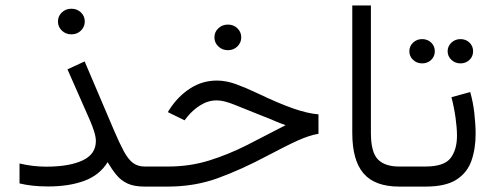

<svg xmlns="http://www.w3.org/2000/svg" viewBox="-20 -690 1831 710"><path d="M194.3 -610.4Q194.3 -630.4 208.7 -644Q223.1 -657.7 244.1 -657.7Q265.1 -657.7 279.3 -644Q293.5 -630.4 293.5 -610.4Q293.5 -590.8 279.3 -576.9Q265.1 -563 244.1 -563Q223.1 -563 208.7 -576.9Q194.3 -590.8 194.3 -610.4ZM334.5 -168.5Q334.5 -183.6 327.9 -204.3Q321.3 -225.1 313 -244.1L229.5 -433.6L293 -462.9L400.9 -209.5Q421.9 -160.2 438 -130.4Q454.1 -100.6 471.9 -87.4Q489.7 -74.2 515.1 -74.2H537.6V0H515.1Q476.6 0 452.4 -11Q428.2 -22 411.4 -42.2Q394.5 -62.5 377.9 -90.3Q348.6 -42.5 292.2 -21.5Q235.8 -0.5 158.2 -0.5Q126 -0.5 100.3 -3.4Q74.7 -6.3 52.2 -11.7V-85.4Q79.6 -79.1 103.5 -76.4Q127.4 -73.7 150.9 -73.7Q235.8 -73.7 285.2 -96.7Q334.5 -119.6 334.5 -168.5Z M772.9 -551.8Q772.9 -571.8 787.4 -585.4Q801.8 -599.1 822.8 -599.1Q843.8 -599.1 857.9 -585.4Q872.1 -571.8 872.1 -551.8Q872.1 -532.2 857.9 -518.3Q843.8 -504.4 822.8 -504.4Q801.8 -504.4 787.4 -518.3Q772.9 -532.2 772.9 -551.8ZM519.5 -74.2H601.6Q681.6 -74.2 753.2 -96.4Q824.7 -118.7 894 -153.8Q963.4 -189 1036.1 -227.1Q1015.1 -234.4 996.8 -242.4Q978.5 -250.5 946.8 -262.7Q890.1 -285.2 848.9 -302Q807.6 -318.8 781.7 -318.8Q749.5 -318.8 721.2 -301Q692.9 -283.2 673.3 -258.8L662.6 -245.1L600.6 -275.4L606.9 -285.6Q638.7 -334.5 683.6 -363.3Q728.5 -392.1 782.2 -392.1Q816.4 -392.1 853.8 -378.4Q891.1 -364.7 934.1 -344.2Q1010.7 -307.6 1063.7 -289.1Q1116.7 -270.5 1157.7 -267.1V-195.3Q1123.5 -189.5 1081.3 -170.4Q1039.1 -151.4 966.3 -112.8Q872.6 -63 786.4 -31.5Q700.2 0 600.1 0H519.5Z M1282.7 -669.9H1351.6V-198.2Q1351.6 -127.4 1377.2 -100.8Q1402.8 -74.2 1456.1 -74.2H1472.2V0H1456.1Q1366.7 0 1324.7 -48.3Q1282.7 -96.7 1282.7 -198.2Z M1635.3 -500.5Q1635.3 -519 1649.2 -532.2Q1663.1 -545.4 1682.6 -545.4Q1702.6 -545.4 1716.1 -532.5Q1729.5 -519.5 1729.5 -500.5Q1729.5 -481.4 1716.1 -468.5Q1702.6 -455.6 1682.6 -455.6Q1663.1 -455.6 1649.2 -468.8Q1635.3 -481.9 1635.3 -500.5ZM1493.7 -500.5Q1493.7 -519 1507.3 -532.2Q1521 -545.4 1541 -545.4Q1561 -545.4 1574.5 -532.5Q1587.9 -519.5 1587.9 -500.5Q1587.9 -481.4 1574.5 -468.5Q1561 -455.6 1541 -455.6Q1521 -455.6 1507.3 -468.8Q1493.7 -481.9 1493.7 -500.5ZM1453.1 -74.2H1552.7Q1622.1 -74.2 1646 -105.2Q1669.9 -136.2 1669.9 -188.5Q1669.9 -216.3 1664.6 -254.6Q1659.2 -293 1649.4 -330.6L1718.8 -349.6Q1729.5 -312.5 1734.1 -271Q1738.8 -229.5 1738.8 -195.3Q1738.8 -138.7 1722.9 -94.5Q1707 -50.3 1667 -25.1Q1627 0 1553.7 0H1453.1Z"/></svg>

Font: Vazirmatn RD Light
Style: Regular
Weight: 300
Designer: Saber Rastikerdar
Foundry: Saber Rastikerdar
Version: Version 32.102